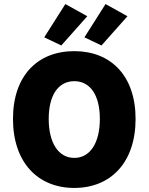

<svg xmlns="http://www.w3.org/2000/svg" viewBox="-20 -914 732 946"><path d="M346 12C526 12 648 -114 648 -328C648 -541 526 -662 346 -662C166 -662 44 -542 44 -328C44 -114 166 12 346 12ZM346 -136C268 -136 220 -210 220 -328C220 -446 268 -514 346 -514C424 -514 472 -446 472 -328C472 -210 424 -136 346 -136ZM282 -690 410 -834 302 -894 198 -730ZM480 -690 608 -834 500 -894 396 -730Z"/></svg>

Font: Source Sans Pro Black
Style: Regular
Weight: 900
Designer: Paul D. Hunt
Foundry: Adobe Systems Incorporated
Version: Version 3.006;hotconv 1.0.111;makeotfexe 2.5.65597